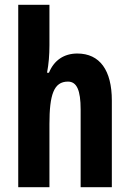

<svg xmlns="http://www.w3.org/2000/svg" viewBox="-20 -780 541 800"><path d="M186 -591V-760H56V0H186V-263C186 -385 204 -440 263 -440C300 -440 316 -404 316 -324V0H446V-361C446 -487 396 -557 302 -557C247 -557 205 -529 184 -477H176C183 -513 186 -552 186 -591Z"/></svg>

Font: Noto Sans Armenian ExtraCondensed
Style: Regular
Weight: 400
Width: 2
Designer: Monotype Design Team
Foundry: Monotype Imaging Inc.
Version: Version 2.008